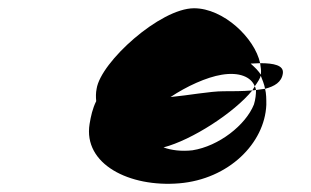

<svg xmlns="http://www.w3.org/2000/svg" viewBox="-20 -723 753 465"><path d="M197 -423C181 -325 294 -269 414 -279C534 -289 621 -376 625 -469C625 -483 625 -496 622 -508C616 -507 608 -506 600 -505C600 -495 599 -483 595 -470C575 -420 510 -369 446 -359C420 -356 395 -359 376 -366C445 -384 547 -450 591 -504C568 -502 543 -502 521 -502C489 -502 436 -492 393 -488C432 -514 480 -536 517 -542C559 -549 588 -537 597 -514C604 -524 610 -533 612 -541C607 -551 597 -560 587 -569C594 -569 603 -570 610 -570C597 -631 521 -703 450 -703C368 -703 224 -573 214 -508C212 -498 212 -488 213 -478C204 -460 200 -441 197 -423ZM591 -504C595 -504 596 -505 600 -505C599 -508 599 -511 597 -514C595 -511 593 -507 591 -504ZM610 -570C611 -561 613 -553 612 -545L611 -541C615 -531 620 -519 622 -508C645 -514 662 -524 665 -545C668 -565 643 -570 610 -570Z"/></svg>

Font: Ampere
Style: SCExtIta
Weight: 400
Version: Version 1